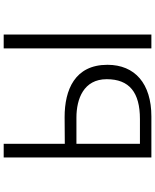

<svg xmlns="http://www.w3.org/2000/svg" viewBox="80 -890 840 1040"><g transform="rotate(-90 500.0 -370.0)"><path d="M389 30C567 30 669 -59 669 -208C669 -385 533 -440 386 -440L241 -439V-770H167V30ZM833 30V-770H758V30ZM241 -32V-376H383C484 -376 591 -337 591 -212C591 -89 519 -32 375 -32Z"/></g></svg>

Font: LINE Seed JP App_OTF Regular
Style: Regular
Weight: 400
Designer: LY Corporation & Fontrix & Fontworks
Version: Version 1.002